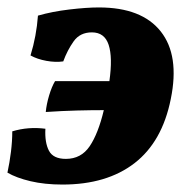

<svg xmlns="http://www.w3.org/2000/svg" viewBox="-21 -487 512 516"><path d="M147 9Q99 9 61 0Q23 -9 -1 -23Q5 -51 8.5 -79.5Q12 -108 12 -134Q55 -147 101 -141Q99 -104 110.5 -82Q122 -60 156 -60Q197 -60 220 -94Q243 -128 258 -191Q224 -191 185.5 -190Q147 -189 102 -186Q104 -207 111 -230.5Q118 -254 127 -269H273Q282 -333 271 -366.5Q260 -400 226 -400Q194 -400 177 -376Q160 -352 149 -322Q128 -319 103.5 -323.5Q79 -328 61 -338Q77 -390 81 -445Q119 -456 165.5 -461.5Q212 -467 245 -467Q360 -467 411 -402.5Q462 -338 438 -221Q415 -106 340.5 -48.5Q266 9 147 9Z"/></svg>

Font: Vollkorn ExtraBold
Style: Italic
Weight: 800
Italic angle: -11°
Designer: Friedrich Althausen
Foundry: Friedrich Althausen
Version: Version 5.000; ttfautohint (v1.8.3)